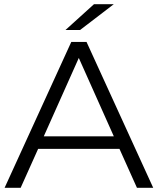

<svg xmlns="http://www.w3.org/2000/svg" viewBox="-20 -901 757 921"><path d="M2 0 322 -700H395L715 0H637L553 -187H163L79 0ZM190 -247H526L358 -623ZM294 -757 431 -881H526L364 -757Z"/></svg>

Font: Modern
Style: Small
Weight: 400
Designer: Julieta Ulanovsky
Foundry: Julieta Ulanovsky
Version: Version 8.000